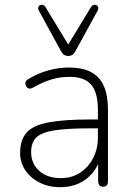

<svg xmlns="http://www.w3.org/2000/svg" viewBox="-20 -774 554 802"><path d="M231 8Q184 8 146 -11Q108 -30 86 -62.5Q64 -95 64 -135Q64 -189 90.5 -219.5Q117 -250 181.5 -262.5Q246 -275 359 -275H400V-238H361Q262 -238 207.5 -229.5Q153 -221 131.5 -199.5Q110 -178 110 -139Q110 -91 143.5 -60.5Q177 -30 234 -30Q280 -30 314.5 -52.5Q349 -75 369 -113.5Q389 -152 389 -201V-315Q389 -387 361 -420Q333 -453 271 -453Q231 -453 194.5 -442Q158 -431 118 -408Q109 -403 102.5 -404Q96 -405 92 -409.5Q88 -414 86.5 -420.5Q85 -427 87.5 -433Q90 -439 97 -443Q138 -468 182 -480Q226 -492 269 -492Q324 -492 360 -473Q396 -454 413.5 -415Q431 -376 431 -315V-16Q431 -6 426 0Q421 6 411 6Q401 6 395.5 0Q390 -6 390 -16V-121H401Q391 -81 367 -52Q343 -23 308.5 -7.5Q274 8 231 8ZM265 -540Q256 -540 248.5 -544.5Q241 -549 235 -560L142 -730Q138 -738 140 -744Q142 -750 147.5 -752.5Q153 -755 159 -753.5Q165 -752 169 -746L265 -588L361 -746Q365 -752 371 -753.5Q377 -755 382.5 -752.5Q388 -750 390 -744Q392 -738 388 -730L295 -560Q289 -549 281.5 -544.5Q274 -540 265 -540Z"/></svg>

Font: Nunito ExtraLight
Style: Regular
Weight: 200
Designer: Vernon Adams
Foundry: Vernon Adams
Version: Version 3.602